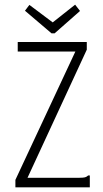

<svg xmlns="http://www.w3.org/2000/svg" viewBox="-20 -803 440 823"><path d="M46 -32 303 -582H56V-623H352V-590L98 -41H321Q337 -41 344.5 -43Q352 -45 358 -51H365V0H46ZM302 -783 323 -756 214 -660H201L87 -757L106 -782L206 -707Z"/></svg>

Font: Inconsolata Condensed Light
Style: Regular
Weight: 300
Width: 3
Monospace: yes
Designer: Raph Levien, Cyreal, Brenton Simpson
Foundry: Raph Levien, Cyreal, Google
Version: Version 3.001; ttfautohint (v1.8.2.53-6de2)